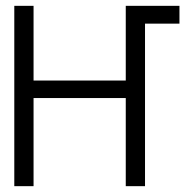

<svg xmlns="http://www.w3.org/2000/svg" viewBox="-20 -638 640 658"><path d="M446 -557V-618H595V-557ZM411 0V-618H477V0ZM29 0V-618H95V0ZM58 -302V-362H448V-302Z"/></svg>

Font: Victor Mono Light
Style: Regular
Weight: 300
Monospace: yes
Designer: Rune Bjørnerås
Version: Version 1.561;gftools[0.9.30]